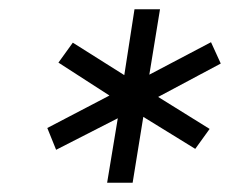

<svg xmlns="http://www.w3.org/2000/svg" viewBox="-20 -722 496 414"><path d="M211 -328 234 -467 101 -399 82 -446 216 -516 106 -587 137 -630 248 -560 270 -702H325L302 -561L435 -631L456 -585L321 -513L432 -444L401 -401L289 -470L266 -328Z"/></svg>

Font: MuseoModerno Thin Light
Style: Italic
Weight: 300
Italic angle: -9°
Version: Version 1.003